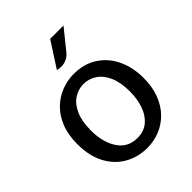

<svg xmlns="http://www.w3.org/2000/svg" viewBox="-211 -859 987 987"><g transform="rotate(-45 283.0 -365.0)"><path d="M281 10Q214 10 159.2 -21Q104.5 -52 72.2 -112Q40 -172 40 -259Q40 -327.5 60.8 -378Q81.5 -428.5 116.2 -461.5Q151 -494.5 194 -510.8Q237 -527 281 -527Q357.5 -527 411.5 -491.2Q465.5 -455.5 493.8 -394.8Q522 -334 522 -259Q522 -194 502.8 -143.8Q483.5 -93.5 450 -59.2Q416.5 -25 373 -7.5Q329.5 10 281 10ZM281 -62Q329.5 -62 361 -89Q392.5 -116 407.8 -160.8Q423 -205.5 423 -259Q423 -326 403.2 -369.5Q383.5 -413 351.2 -434Q319 -455 281 -455Q243 -455 210.8 -434Q178.5 -413 158.8 -369.5Q139 -326 139 -259Q139 -172 176 -117Q213 -62 281 -62ZM235 -602 324 -740H421L333 -631Q319.5 -615 303.2 -607.2Q287 -599.5 269.5 -598.5Q252 -597.5 235 -602Z"/></g></svg>

Font: Expletus Sans
Style: Regular
Weight: 400
Designer: Jasper de Waard
Foundry: Designtown
Version: Version 7.500